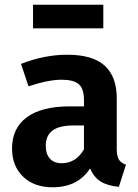

<svg xmlns="http://www.w3.org/2000/svg" viewBox="-20 -778 587 814"><path d="M514 -80 484 14Q437 10 407.5 -8Q378 -26 362 -64Q310 16 203 16Q124 16 77.5 -29.5Q31 -75 31 -148Q31 -235 94 -281Q157 -327 275 -327H336V-353Q336 -402 314 -421Q292 -440 241 -440Q185 -440 101 -412L69 -507Q168 -546 265 -546Q373 -546 424 -499.5Q475 -453 475 -361V-147Q475 -116 484 -101.5Q493 -87 514 -80ZM336 -145V-246H289Q174 -246 174 -160Q174 -125 191.5 -105.5Q209 -86 242 -86Q302 -86 336 -145ZM120 -658V-758H418V-658Z"/></svg>

Font: Wolseley Sans SemiBold
Style: Regular
Weight: 600
Designer: Carrois Corporate & Edenspiekermann AG
Foundry: Carrois Corporate GbR & Edenspiekermann AG
Version: Version 4.202